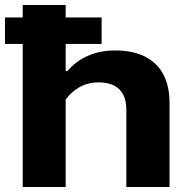

<svg xmlns="http://www.w3.org/2000/svg" viewBox="-42 -749 741 769"><path d="M49 0V-729H221V-464H228Q261 -504 310 -525.5Q359 -547 419 -547Q491 -547 539.5 -522Q588 -497 612.5 -450.5Q637 -404 637 -337V0H464V-310Q464 -346 451.5 -370Q439 -394 414.5 -406.5Q390 -419 354 -419Q310 -419 276.5 -400Q243 -381 221 -350V0ZM-22 -573V-679H365V-573Z"/></svg>

Font: Hubot Sans SemiExpanded
Style: Bold
Weight: 700
Width: 6
Designer: Deni Anggara
Foundry: GitHub, Inc., Subsidiary of Microsoft Corporation
Version: Version 2.000